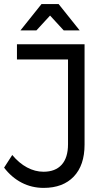

<svg xmlns="http://www.w3.org/2000/svg" viewBox="-20 -917 523 940"><path d="M0 0ZM193.8 2.9Q135.7 2.9 86.4 -22.5Q37.1 -47.9 0 -96.2L40 -158.2Q73.2 -118.2 112.5 -97.2Q151.9 -76.2 192.9 -76.2Q251 -76.2 282 -110.6Q313 -145 313 -210.9V-626H63V-700.2H394V-209Q394 -107.9 341.1 -52.5Q288.1 2.9 193.8 2.9ZM370.1 -768.1H292L225.1 -840.8L158.2 -768.1H80.1L183.1 -897H267.1Z"/></svg>

Font: Argentum Sans Light
Style: Regular
Weight: 300
Designer: Julieta Ulanovsky (Modified by Cristiano Sobral)
Foundry: Julieta Ulanovsky
Version: Version 1.000; ttfautohint (v1.5.65-e2d9)